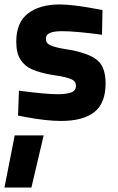

<svg xmlns="http://www.w3.org/2000/svg" viewBox="-37 -531 529 862"><path d="M237 12Q338 12 388 -29Q437 -69 437 -156Q437 -227 403 -258Q370 -288 289 -305L254 -311Q210 -318 189 -328Q169 -336 169 -357Q169 -376 189 -384Q207 -391 242 -391Q303 -391 421 -375L423 -486L390 -492Q288 -511 231 -511Q141 -511 88 -470Q36 -430 36 -344Q36 -291 56 -262Q75 -233 108 -219Q141 -205 190 -196Q206 -193 215 -192Q261 -185 284 -175Q304 -166 304 -146Q304 -124 283 -116Q259 -108 224 -108Q166 -108 48 -124L44 -12L76 -6Q170 12 237 12ZM29 77 -17 311H104L159 77Z"/></svg>

Font: Online Auction - Bold
Style: Bold
Weight: 500
Designer: Mohamed Mostafa, the designer of Online Auction
Foundry: Kief Type Foundry
Version: ""